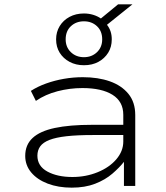

<svg xmlns="http://www.w3.org/2000/svg" viewBox="-20 -855 764 883"><path d="M310 8Q248 8 199.5 -10.5Q151 -29 123.5 -62Q96 -95 96 -138Q96 -189 130 -220.5Q164 -252 232 -266.5Q300 -281 403 -281H562V-234H406Q335 -234 286 -228.5Q237 -223 207.5 -211.5Q178 -200 165 -182Q152 -164 152 -139Q152 -91 198 -66Q244 -41 313 -41Q375 -41 429 -63Q483 -85 515 -122.5Q547 -160 547 -204V-327Q547 -388 497.5 -419Q448 -450 359 -450Q301 -450 245 -435.5Q189 -421 145 -391L122 -437Q153 -457 192 -471Q231 -485 274 -492.5Q317 -500 361 -500Q431 -500 485 -481Q539 -462 570.5 -423.5Q602 -385 602 -326V0H550V-111L551 -112Q530 -85 497 -56.5Q464 -28 417.5 -10Q371 8 310 8ZM366 -555Q329 -555 300 -570.5Q271 -586 254.5 -612.5Q238 -639 238 -674Q238 -708 254.5 -735Q271 -762 300 -777.5Q329 -793 366 -793Q388 -793 408 -787Q428 -781 444 -770L523 -835H589L472 -741Q483 -727 488.5 -710.5Q494 -694 494 -674Q494 -639 477.5 -612.5Q461 -586 432.5 -570.5Q404 -555 366 -555ZM366 -592Q402 -592 426 -615Q450 -638 450 -674Q450 -712 426 -734.5Q402 -757 366 -757Q330 -757 306 -734.5Q282 -712 282 -674Q282 -638 306 -615Q330 -592 366 -592Z"/></svg>

Font: Nunito Sans 7pt Expanded ExtraLight
Style: Regular
Weight: 250
Width: 7
Designer: Vernon Adams
Foundry: Vernon Adams
Version: Version 3.101;gftools[0.9.27]